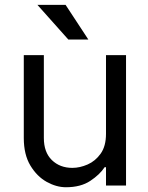

<svg xmlns="http://www.w3.org/2000/svg" viewBox="-20 -776 620 803"><path d="M423.3 -215.9V-545.5H507.1V0H423.3V-76.7H417.6Q397.4 -45.8 357.4 -19.4Q317.5 7.1 255.7 7.1Q215.9 7.1 175.2 -15.4Q134.6 -38 107.1 -83.6Q79.5 -129.3 79.5 -198.9V-545.5H163.4V-198.9Q163.4 -139.2 196.9 -106.5Q230.5 -73.9 282.7 -73.9Q313.9 -73.9 346.4 -88.1Q378.9 -102.3 401.1 -133.5Q423.3 -164.8 423.3 -215.9ZM254.3 -755.7 349.4 -610.8H265.6L136.4 -755.7Z"/></svg>

Font: Interface
Style: Regular
Weight: 400
Designer: Rasmus Andersson
Foundry: rsms
Version: Version 1.8